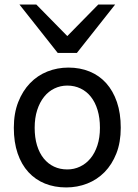

<svg xmlns="http://www.w3.org/2000/svg" viewBox="-20 -801 597 833"><path d="M130.4 -246.6Q130.4 -204.1 140.6 -170.4Q150.9 -136.7 169.7 -113.5Q188.5 -90.3 214.4 -78.1Q240.2 -65.9 272 -65.9Q301.3 -65.9 327.1 -78.1Q353 -90.3 372.3 -113.5Q391.6 -136.7 402.6 -170.4Q413.6 -204.1 413.6 -246.6Q413.6 -289.6 403.3 -323.5Q393.1 -357.4 374.3 -381.1Q355.5 -404.8 329.3 -417.2Q303.2 -429.7 272 -429.7Q242.2 -429.7 216.3 -417.2Q190.4 -404.8 171.4 -381.1Q152.3 -357.4 141.4 -323.5Q130.4 -289.6 130.4 -246.6ZM40 -246.6Q40 -309.6 59.1 -358.2Q78.1 -406.7 110.4 -440.2Q142.6 -473.6 185.5 -490.7Q228.5 -507.8 276.9 -507.8Q327.1 -507.8 368.9 -490.7Q410.6 -473.6 440.7 -440.2Q470.7 -406.7 487.3 -358.2Q503.9 -309.6 503.9 -246.6Q503.9 -183.6 484.9 -135.3Q465.8 -86.9 433.6 -54.2Q401.4 -21.5 358.4 -4.6Q315.4 12.2 267.1 12.2Q216.8 12.2 175 -4.6Q133.3 -21.5 103.3 -54.2Q73.2 -86.9 56.6 -135.3Q40 -183.6 40 -246.6ZM137.7 -781.2 272 -644.5 406.2 -781.2H479.5L313.5 -571.3H230.5L64.5 -781.2Z"/></svg>

Font: Andika Phon
Style: Regular
Weight: 400
Designer: Victor Gaultney, Annie Olsen, Julie Remington, Don Collingsworth, Eric Hays, Becca Hirsbrunner
Foundry: SIL International
Version: Version 5.000